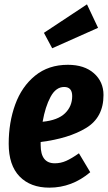

<svg xmlns="http://www.w3.org/2000/svg" viewBox="-20 -846 498 883"><path d="M456 -409Q456 -306 376 -257.5Q296 -209 167 -193V-179Q167 -95 232 -95Q259 -95 284 -106Q309 -117 343 -141L395 -54Q311 17 207 17Q120 17 70 -34.5Q20 -86 20 -185Q20 -283 50 -365.5Q80 -448 141.5 -498Q203 -548 292 -548Q368 -548 412 -509Q456 -470 456 -409ZM312 -404Q312 -446 275 -446Q237 -446 212.5 -400.5Q188 -355 176 -286Q246 -293 279 -325Q312 -357 312 -404ZM380 -826 431 -718 220 -624 182 -695Z"/></svg>

Font: Fira Sans Extra Condensed
Style: Bold Italic
Weight: 700
Width: 3
Italic angle: -8°
Designer: Carrois Corporate & Edenspiekermann AG
Foundry: Carrois Corporate GbR & Edenspiekermann AG
Version: Version 4.203